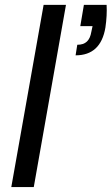

<svg xmlns="http://www.w3.org/2000/svg" viewBox="-20 -760 454 780"><path d="M320.8 -740.2H413.1Q415.5 -697.8 408.2 -647.9Q389.2 -535.2 287.1 -535.2L293.9 -578.1Q319.3 -578.1 333 -591.1Q346.7 -604 351.1 -630.9L356 -653.8H306.2ZM25.9 0 157.2 -740.2H248L117.2 0Z"/></svg>

Font: Poppins
Style: Italic
Weight: 400
Italic angle: -10°
Designer: Ninad Kale (Devanagari), Jonny Pinhorn (Latin)
Foundry: Indian Type Foundry
Version: Version 3.200;PS 1.000;hotconv 16.6.54;makeotf.lib2.5.65590